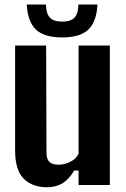

<svg xmlns="http://www.w3.org/2000/svg" viewBox="-20 -796 542 826"><path d="M182 9.5Q118.5 9.5 81.8 -27.5Q45 -64.5 45 -149V-600H178.5L180 -138Q180 -112 192.2 -99.8Q204.5 -87.5 232.5 -87.5Q258 -87.5 283 -100.2Q308 -113 318 -134.5V-600H452.5V0H318V-62.5H299.5Q276.5 -24 248.2 -7.2Q220 9.5 182 9.5ZM247.5 -635Q171 -635 135.2 -668.2Q99.5 -701.5 95 -776.5H178Q178 -738.5 194.2 -720.8Q210.5 -703 247.5 -703Q284.5 -703 300.8 -720.5Q317 -738 317 -776.5H399.5Q395 -701.5 359.5 -668.2Q324 -635 247.5 -635Z"/></svg>

Font: Big Shoulders Text Thin ExtraBold
Style: Regular
Weight: 800
Version: Version 2.002